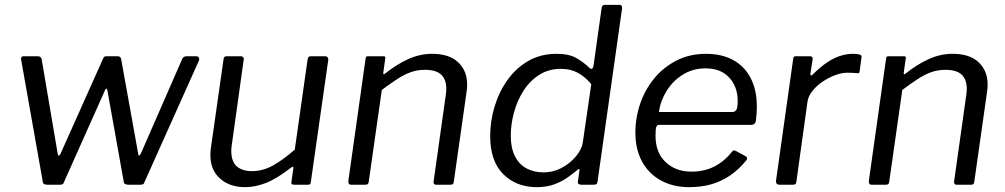

<svg xmlns="http://www.w3.org/2000/svg" viewBox="-20 -762 4146 792"><path d="M790 -530Q797 -530 800 -524.5Q803 -519 801 -513L576 -11Q574 -4 570 -2Q566 0 558 0H510Q490 0 490 -15L423 -389Q421 -398 417.5 -396Q414 -394 411 -385L244 -11Q242 -4 238 -2Q234 0 226 0H175Q156 0 156 -15L67 -517Q65 -530 78 -530H137Q143 -530 147.5 -526Q152 -522 152 -517L218 -128Q220 -118 224 -120.5Q228 -123 232 -133L406 -522Q409 -530 419 -530H466Q472 -530 476 -526Q480 -522 480 -517L550 -128Q552 -118 555.5 -120.5Q559 -123 563 -133L733 -522Q739 -530 750 -530H790Z M991 10Q927 10 887.5 -25.5Q848 -61 848 -121Q848 -126 848 -132.5Q848 -139 849 -145L902 -517Q903 -525 906 -527.5Q909 -530 916 -530H972Q980 -530 983.5 -525.5Q987 -521 985 -514L936 -163Q935 -157 934.5 -151Q934 -145 934 -141Q934 -96 956.5 -76Q979 -56 1020 -56Q1065 -56 1108 -80.5Q1151 -105 1196 -145L1249 -518Q1251 -526 1254 -528Q1257 -530 1265 -530H1320Q1328 -530 1331.5 -525.5Q1335 -521 1334 -514L1262 -10Q1261 -5 1259 -2.5Q1257 0 1251 0H1193Q1187 0 1184 -2.5Q1181 -5 1182 -11L1190 -67Q1191 -73 1188.5 -74Q1186 -75 1180 -70Q1119 -23 1075 -6.5Q1031 10 991 10Z M1428 0Q1422 0 1419 -4.5Q1416 -9 1417 -16L1488 -520Q1489 -526 1491 -528Q1493 -530 1498 -530H1561Q1566 -530 1568.5 -528Q1571 -526 1569 -519L1561 -462Q1560 -451 1569 -459Q1617 -497 1664.5 -518.5Q1712 -540 1763 -540Q1833 -540 1870 -505Q1907 -470 1907 -413Q1907 -407 1906.5 -400.5Q1906 -394 1905 -386L1852 -13Q1851 -5 1848 -2.5Q1845 0 1837 0H1779Q1773 0 1770 -4.5Q1767 -9 1769 -16L1819 -371Q1820 -378 1820.5 -384.5Q1821 -391 1821 -396Q1821 -434 1800 -454Q1779 -474 1733 -474Q1702 -474 1675 -464.5Q1648 -455 1619.5 -436.5Q1591 -418 1555 -391L1501 -12Q1500 -5 1497 -2.5Q1494 0 1485 0H1428Z M2378 0Q2371 0 2366.5 -3.5Q2362 -7 2364 -14L2370 -57Q2372 -65 2369 -65Q2366 -65 2358 -58Q2346 -48 2323.5 -31.5Q2301 -15 2269 -2.5Q2237 10 2194 10Q2110 10 2056 -43.5Q2002 -97 2002 -201Q2002 -262 2020 -322Q2038 -382 2073 -431.5Q2108 -481 2159 -510.5Q2210 -540 2276 -540Q2327 -540 2357.5 -522.5Q2388 -505 2409 -484Q2417 -476 2422 -478.5Q2427 -481 2429 -496L2462 -731Q2464 -737 2466.5 -739.5Q2469 -742 2475 -742H2536Q2547 -742 2546 -727L2445 -14Q2444 -5 2440.5 -2.5Q2437 0 2428 0ZM2419 -415Q2393 -446 2363 -462Q2333 -478 2294 -478Q2243 -478 2204 -453Q2165 -428 2139 -387Q2113 -346 2100 -297.5Q2087 -249 2087 -203Q2087 -150 2105 -116Q2123 -82 2153.5 -66.5Q2184 -51 2222 -51Q2263 -51 2298.5 -70.5Q2334 -90 2357 -118.5Q2380 -147 2384 -174Z M2823 10Q2756 10 2705.5 -18Q2655 -46 2628 -96.5Q2601 -147 2601 -215Q2601 -277 2621 -335Q2641 -393 2679 -439Q2717 -485 2771 -512.5Q2825 -540 2892 -540Q2957 -540 3004 -514.5Q3051 -489 3076.5 -440Q3102 -391 3102 -322Q3102 -308 3101 -293.5Q3100 -279 3098 -264Q3097 -256 3092 -251.5Q3087 -247 3077 -247H2698Q2690 -247 2687 -237.5Q2684 -228 2684 -202Q2684 -133 2725.5 -93.5Q2767 -54 2832 -54Q2885 -54 2926.5 -75Q2968 -96 3001 -138Q3005 -142 3009 -141.5Q3013 -141 3016 -139L3055 -118Q3066 -112 3059 -101Q3026 -61 2990 -37Q2954 -13 2913 -1.5Q2872 10 2823 10ZM3001 -300Q3011 -300 3017 -308Q3023 -316 3023 -345Q3023 -404 2988 -442Q2953 -480 2891 -480Q2838 -480 2796.5 -454Q2755 -428 2729.5 -386.5Q2704 -345 2698 -300Z M3195 0Q3188 0 3184 -4.5Q3180 -9 3181 -16L3252 -520Q3253 -526 3255 -528Q3257 -530 3262 -530H3321Q3327 -530 3330 -527Q3333 -524 3332 -516L3323 -459Q3322 -452 3325 -451Q3328 -450 3333 -455Q3363 -485 3391 -504Q3419 -523 3446 -531.5Q3473 -540 3497 -540Q3517 -540 3526 -537Q3535 -534 3534 -527L3526 -468Q3525 -463 3523.5 -461Q3522 -459 3519 -460Q3509 -461 3497.5 -461.5Q3486 -462 3474 -462Q3452 -462 3425 -452Q3398 -442 3373 -425Q3348 -408 3331 -386.5Q3314 -365 3311 -343L3265 -12Q3264 -5 3261 -2.5Q3258 0 3249 0H3195Z M3575 0Q3569 0 3566 -4.5Q3563 -9 3564 -16L3635 -520Q3636 -526 3638 -528Q3640 -530 3645 -530H3708Q3713 -530 3715.5 -528Q3718 -526 3716 -519L3708 -462Q3707 -451 3716 -459Q3764 -497 3811.5 -518.5Q3859 -540 3910 -540Q3980 -540 4017 -505Q4054 -470 4054 -413Q4054 -407 4053.5 -400.5Q4053 -394 4052 -386L3999 -13Q3998 -5 3995 -2.5Q3992 0 3984 0H3926Q3920 0 3917 -4.5Q3914 -9 3916 -16L3966 -371Q3967 -378 3967.5 -384.5Q3968 -391 3968 -396Q3968 -434 3947 -454Q3926 -474 3880 -474Q3849 -474 3822 -464.5Q3795 -455 3766.5 -436.5Q3738 -418 3702 -391L3648 -12Q3647 -5 3644 -2.5Q3641 0 3632 0H3575Z"/></svg>

Font: Libre Franklin
Style: Italic
Weight: 400
Italic angle: -8°
Designer: Pablo Impallari, Rodrigo Fuenzalida, Nhung Nguyen
Foundry: Impallari Type
Version: Version 3.000